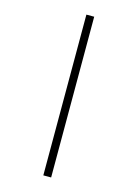

<svg xmlns="http://www.w3.org/2000/svg" viewBox="-146 -840 834 1163"><g transform="rotate(15 271.5 -258.0)"><path d="M246 -762H295V246H246Z"/></g></svg>

Font: Noto Sans Thai Looped UI Light
Style: Regular
Weight: 300
Designer: Cadson Demak Team
Foundry: Cadson Demak Co., Ltd.
Version: Version 1.000